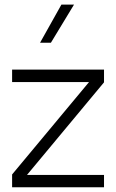

<svg xmlns="http://www.w3.org/2000/svg" viewBox="-20 -792 491 812"><path d="M239.7 -772.5H293L195.3 -611.3H149.4ZM31.2 -444.8V-497.6H419.9V-443.8L94.2 -52.2H419.9V0H31.2V-54.2L356.4 -444.8Z"/></svg>

Font: Estedad-FD Light
Style: Regular
Weight: 300
Designer: Amin Abedi
Version: Version 7.3